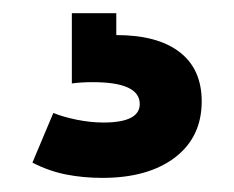

<svg xmlns="http://www.w3.org/2000/svg" viewBox="-20 -20 345 283"><path d="M277.3 129.4Q277.3 182.1 237.8 212.2Q198.2 242.2 130.9 242.2Q102.5 242.2 76.9 237.1Q51.3 231.9 27.8 219.7L58.6 146.5Q72.8 152.3 93.3 156.5Q113.8 160.6 132.3 160.6Q186 160.6 186 133.3Q186 101.1 116.7 101.1Q99.6 101.1 85.9 103V-0.5H151.4V31.7Q212.4 31.7 244.9 56.9Q277.3 82 277.3 129.4Z"/></svg>

Font: Estedad-FD ExtraBold
Style: Regular
Weight: 800
Designer: Amin Abedi
Version: Version 7.3